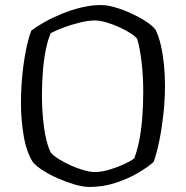

<svg xmlns="http://www.w3.org/2000/svg" viewBox="-20 -740 735 760"><path d="M334 0Q308 0 274.5 -10Q241 -20 208 -34.5Q175 -49 149 -66Q123 -83 111 -97Q85 -137 74 -201Q63 -265 63 -332Q63 -388 68.5 -443.5Q74 -499 83.5 -545Q93 -591 104 -619Q125 -635 156 -652.5Q187 -670 225 -685.5Q263 -701 302.5 -710.5Q342 -720 380 -720Q404 -720 435.5 -711Q467 -702 499.5 -687Q532 -672 558 -655Q584 -638 596 -622Q609 -595 617 -559.5Q625 -524 629 -484Q633 -444 633 -403Q633 -343 626.5 -285.5Q620 -228 610 -180Q600 -132 588 -99Q565 -78 525.5 -55Q486 -32 437 -16Q388 0 334 0ZM356 -59Q382 -59 413.5 -68.5Q445 -78 472 -90.5Q499 -103 511 -113Q522 -139 530.5 -180.5Q539 -222 543 -272.5Q547 -323 547 -376Q547 -439 540.5 -494Q534 -549 523 -586Q517 -595 498 -607.5Q479 -620 454 -631.5Q429 -643 402.5 -651Q376 -659 355 -659Q330 -659 297 -651Q264 -643 233 -631.5Q202 -620 181 -609Q169 -582 161 -541.5Q153 -501 149.5 -455Q146 -409 146 -364Q146 -296 154.5 -234Q163 -172 181 -136Q190 -125 211 -111.5Q232 -98 258.5 -86Q285 -74 310.5 -66.5Q336 -59 356 -59Z"/></svg>

Font: Texturina Medium 12pt ExtraLight
Style: Regular
Weight: 250
Version: Version 1.002